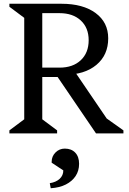

<svg xmlns="http://www.w3.org/2000/svg" viewBox="-20 -710 689 1022"><path d="M30 0V-16L109 -75V-615L30 -674V-690H205V-75L284 -16V0ZM491 0 267 -329 374 -335 593 -13 509 -107 637 -16V0ZM170 -300V-350H297Q368 -350 410 -389.5Q452 -429 452 -496Q452 -562 410 -601Q368 -640 297 -640H142V-690H307Q422 -690 489 -640.5Q556 -591 556 -506Q556 -417 493 -364.5Q430 -312 322 -312H316V-300ZM250 292 245 265Q278 260 297.5 242Q317 224 317 197L255 156V151Q255 122 275.5 101.5Q296 81 325 81Q360 81 380.5 102.5Q401 124 401 162Q401 199 382.5 227Q364 255 330.5 272Q297 289 250 292Z"/></svg>

Font: Platypi Light
Style: Regular
Weight: 300
Designer: David Sargent
Foundry: Bolt Cutter Type
Version: Version 1.200